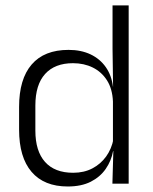

<svg xmlns="http://www.w3.org/2000/svg" viewBox="-20 -683 570 714"><path d="M232 10.5Q144 10.5 97.5 -43.8Q51 -98 51 -201V-285.5Q51 -389 97.8 -443.2Q144.5 -497.5 235 -497.5Q281.5 -497.5 316.8 -480.8Q352 -464 373.5 -433.2Q395 -402.5 400 -361H420L400 -305.5Q398 -352.5 378 -384Q358 -415.5 325.2 -431.8Q292.5 -448 251.5 -448Q184 -448 147.8 -408Q111.5 -368 111.5 -290.5V-197.5Q111.5 -121 147.5 -80.8Q183.5 -40.5 252 -40.5Q292.5 -40.5 323.5 -56.8Q354.5 -73 374.8 -101.2Q395 -129.5 402 -166L418 -121H400.5Q394 -85 373.2 -55Q352.5 -25 317.5 -7.2Q282.5 10.5 232 10.5ZM398 0 401.5 -122 400 -142V-347.5L400.5 -362L398.5 -500.5V-663H458.5V0Z"/></svg>

Font: Anek Tamil Light
Style: Regular
Weight: 300
Designer: Aadarsh Rajan (Tamil), Yesha Goshar (Latin)
Foundry: Ek Type
Version: Version 1.003